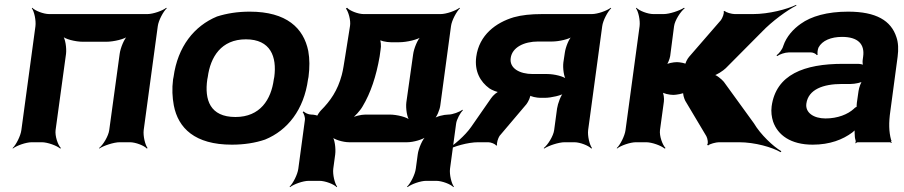

<svg xmlns="http://www.w3.org/2000/svg" viewBox="-20 -586 3725 791"><path d="M572 -50 630 -478C633 -502 653 -539 667 -552L665 -554C650 -542 611 -528 587 -528H183C159 -528 124 -542 113 -554L111 -552C121 -539 129 -502 126 -478L68 -50C65 -26 46 11 32 24L33 26C48 14 87 0 111 0H152C176 0 214 14 228 26L231 24C218 11 206 -26 209 -50L252 -364C255 -388 249 -428 238 -440L236 -438C246 -425 291 -414 321 -414H418C448 -414 495 -425 509 -438L507 -440C492 -428 476 -388 473 -364L430 -50C427 -26 405 11 388 24L389 26C407 14 449 0 473 0H515C539 0 574 14 585 26L588 24C578 11 569 -26 572 -50Z M695 -269 693 -259C688 -220 690 -185 696 -152C714 -58 783 10 935 10C985 10 1031 3 1072 -11C1165 -49 1232 -134 1249 -259L1251 -269C1256 -308 1256 -343 1250 -376C1231 -470 1161 -538 1009 -538C959 -538 915 -531 874 -518C780 -479 712 -394 695 -269ZM1110 -269 1108 -259C1097 -176 1052 -104 950 -104C845 -104 822 -175 834 -259L836 -269C847 -351 891 -424 993 -424C1095 -424 1121 -352 1110 -269Z M1264 -114H1262C1251 -114 1236 -121 1231 -127L1227 -124C1232 -118 1238 -102 1236 -91L1209 109C1206 133 1187 170 1173 183L1175 185C1190 173 1228 159 1252 159H1296C1320 159 1356 173 1367 185L1369 183C1359 170 1350 133 1353 109L1361 50C1364 26 1359 -14 1348 -26L1345 -24C1355 -11 1394 0 1418 0H1658C1682 0 1723 -11 1737 -24L1736 -26C1721 -14 1704 26 1701 50L1693 109C1690 133 1671 170 1657 183L1659 185C1674 173 1712 159 1736 159H1777C1801 159 1837 173 1848 185L1850 183C1840 170 1831 133 1834 109L1859 -76C1861 -94 1877 -122 1887 -132L1885 -134C1874 -125 1845 -114 1827 -114C1809 -114 1776 -106 1766 -96L1768 -94C1779 -103 1792 -134 1794 -152L1838 -478C1841 -502 1861 -539 1875 -552L1873 -554C1858 -542 1819 -528 1795 -528H1478C1455 -528 1420 -542 1410 -554L1405 -551C1415 -539 1426 -502 1422 -479L1402 -353C1397 -324 1394 -299 1388 -277C1371 -213 1341 -170 1302 -131C1297 -126 1285 -109 1286 -105L1291 -107C1290 -111 1270 -114 1264 -114ZM1544 -353 1548 -382C1551 -396 1549 -421 1543 -428L1538 -425C1544 -418 1572 -412 1590 -412H1625C1655 -412 1704 -423 1718 -436L1716 -438C1701 -426 1685 -386 1682 -362L1654 -164C1651 -140 1657 -100 1668 -88L1670 -90C1660 -103 1615 -114 1585 -114H1486C1467 -114 1439 -107 1426 -99L1427 -96C1440 -104 1464 -130 1474 -148C1507 -203 1530 -272 1544 -353Z M2003 -181 1921 -63C1896 -27 1848 14 1820 30L1821 33C1849 17 1908 0 1950 0H1992C2002 0 2021 7 2024 14L2028 12C2025 5 2032 -17 2038 -26L2149 -157C2156 -166 2168 -190 2164 -197L2160 -195C2164 -188 2193 -183 2205 -183H2225C2250 -183 2295 -193 2308 -204L2304 -207C2291 -196 2278 -159 2275 -139L2263 -50C2260 -26 2237 11 2220 24L2222 26C2240 14 2282 0 2306 0H2346C2370 0 2405 14 2416 26L2419 24C2409 11 2400 -26 2403 -50L2461 -478C2464 -502 2484 -539 2498 -552L2496 -554C2481 -542 2442 -528 2418 -528H2212C2168 -528 2129 -524 2097 -515C2023 -493 1954 -442 1942 -352C1934 -292 1959 -249 1996 -222C2006 -215 2030 -205 2040 -206L2039 -210C2029 -209 2011 -193 2003 -181ZM2084 -347C2090 -391 2139 -415 2197 -415H2255C2283 -415 2327 -425 2340 -437L2338 -439C2324 -428 2310 -391 2307 -369L2301 -329C2298 -306 2303 -268 2313 -256L2315 -259C2305 -271 2263 -281 2235 -281H2175C2120 -281 2078 -305 2084 -347Z M2803 -171 2890 -25C2895 -16 2899 5 2893 11L2898 13C2903 7 2930 0 2942 0H3024C3091 0 3162 21 3196 41L3199 37C3166 18 3113 -32 3086 -78L2962 -249C2954 -259 2930 -279 2919 -279V-275C2930 -275 2960 -295 2970 -305L3119 -455C3160 -498 3224 -545 3261 -563L3260 -566C3223 -548 3148 -528 3082 -528H3007C2995 -528 2969 -535 2966 -541L2961 -539C2965 -533 2956 -511 2950 -503L2819 -352C2812 -344 2801 -324 2804 -318L2809 -320C2806 -326 2779 -330 2769 -330C2754 -330 2729 -325 2722 -319L2724 -316C2731 -322 2739 -343 2741 -355L2757 -478C2760 -502 2784 -539 2801 -552L2798 -554C2780 -542 2738 -528 2714 -528H2672C2648 -528 2613 -542 2602 -554L2600 -552C2610 -539 2618 -502 2615 -478L2557 -50C2554 -26 2535 11 2521 24L2522 26C2537 14 2576 0 2600 0H2642C2666 0 2704 14 2718 26L2722 24C2709 11 2696 -26 2699 -50L2715 -167C2717 -180 2714 -203 2708 -210L2705 -208C2711 -201 2738 -195 2754 -195C2765 -195 2796 -200 2802 -206L2796 -208C2791 -202 2799 -179 2803 -171Z M3648 -128 3678 -352C3682 -383 3681 -410 3673 -433C3651 -501 3590 -538 3474 -538C3388 -538 3322 -519 3279 -488C3249 -467 3220 -436 3207 -397C3203 -382 3189 -365 3179 -358L3182 -355C3191 -362 3214 -370 3229 -370H3322C3330 -370 3342 -364 3345 -359L3349 -361C3346 -366 3349 -383 3352 -390C3367 -419 3404 -434 3449 -434C3515 -434 3543 -404 3536 -353L3534 -338C3533 -331 3534 -318 3537 -314L3539 -317C3536 -321 3522 -323 3513 -323H3453C3293 -323 3177 -279 3159 -148C3156 -125 3159 -104 3165 -85C3184 -30 3237 10 3328 10C3399 10 3452 -11 3491 -40C3496 -44 3503 -50 3505 -54L3502 -55C3500 -51 3501 -43 3501 -37C3501 -26 3502 -16 3505 -7C3506 -5 3505 1 3504 3L3505 5C3506 3 3511 0 3514 0H3646C3648 0 3651 2 3652 3L3654 1C3653 0 3651 -2 3651 -4C3651 -5 3653 -7 3653 -7L3651 -10C3642 -43 3641 -80 3648 -128ZM3302 -159C3310 -218 3372 -240 3448 -240H3484C3502 -240 3531 -246 3539 -253L3535 -256C3527 -249 3519 -225 3517 -211L3510 -162C3510 -159 3508 -145 3510 -143L3512 -146C3510 -148 3500 -141 3498 -138C3473 -115 3431 -98 3381 -98C3332 -98 3297 -122 3302 -159Z"/></svg>

Font: Asimov
Style: EdgeWideIt
Weight: 500
Designer: Google
Version: Version 2.000980: 2014